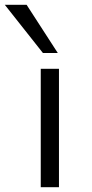

<svg xmlns="http://www.w3.org/2000/svg" viewBox="-51 -781 385 801"><path d="M119 0V-494H195V0ZM128 -560 -31 -761H60L190 -560Z"/></svg>

Font: Nunito Sans 7pt Expanded Light
Style: Regular
Weight: 300
Width: 7
Designer: Vernon Adams
Foundry: Vernon Adams
Version: Version 3.101;gftools[0.9.27]